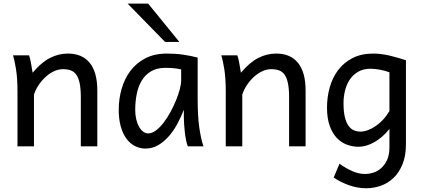

<svg xmlns="http://www.w3.org/2000/svg" viewBox="-20 -801 2308 1051"><path d="M422.4 0V-268.6Q422.4 -314.5 416.3 -344.2Q410.2 -374 398.2 -391.4Q386.2 -408.7 367.9 -415.5Q349.6 -422.4 324.7 -422.4Q298.3 -422.4 273.2 -409.9Q248 -397.5 227.1 -377.7Q206.1 -357.9 189.9 -333Q173.8 -308.1 166 -283.2V0H75.7V-300.3Q75.7 -372.6 67.6 -422.6Q59.6 -472.7 51.3 -498H139.2Q142.1 -490.2 145 -477.8Q147.9 -465.3 150.4 -451.7Q152.8 -438 154.8 -424.8L158.7 -402.8Q205.1 -458.5 252.4 -483.2Q299.8 -507.8 351.6 -507.8Q429.7 -507.8 471.2 -456.8Q512.7 -405.8 512.7 -305.2V0Z M971.7 -420.9Q965.8 -422.4 958.5 -423.8Q951.2 -425.3 941.2 -426.5Q931.2 -427.7 917.7 -428.7Q904.3 -429.7 886.2 -429.7Q838.4 -429.7 806.4 -410.4Q774.4 -391.1 755.4 -359.1Q736.3 -327.1 728.3 -285.6Q720.2 -244.1 720.2 -200.2Q720.2 -171.9 725.8 -148.2Q731.4 -124.5 741.2 -107.2Q751 -89.8 763.7 -80.3Q776.4 -70.8 791 -70.8Q812.5 -70.8 834.2 -87.4Q856 -104 876 -130.1Q896 -156.2 913.6 -188.7Q931.2 -221.2 944.1 -253.2Q957 -285.2 964.4 -313.5Q971.7 -341.8 971.7 -358.9ZM1008.3 0Q1002.9 -11.7 998.8 -32.2Q994.6 -52.7 991.9 -75.9Q989.3 -99.1 987.8 -122.1Q986.3 -145 986.3 -161.1V-200.2Q971.7 -162.1 951.4 -124.3Q931.2 -86.4 905 -56.2Q878.9 -25.9 846.7 -6.8Q814.5 12.2 776.4 12.2Q745.6 12.2 718.8 -1.5Q691.9 -15.1 672.1 -42Q652.3 -68.8 641.1 -108.6Q629.9 -148.4 629.9 -200.2Q629.9 -258.3 645.5 -313.7Q661.1 -369.1 693.4 -412.4Q725.6 -455.6 775.4 -481.7Q825.2 -507.8 893.6 -507.8Q940.9 -507.8 982.9 -501.7Q1024.9 -495.6 1062 -485.8V-258.8Q1062 -166.5 1070.8 -103.8Q1079.6 -41 1093.8 0ZM791 -781.2 961.9 -571.3H883.8L678.7 -781.2Z M1562.5 0V-268.6Q1562.5 -314.5 1556.4 -344.2Q1550.3 -374 1538.3 -391.4Q1526.4 -408.7 1508.1 -415.5Q1489.7 -422.4 1464.8 -422.4Q1438.5 -422.4 1413.3 -409.9Q1388.2 -397.5 1367.2 -377.7Q1346.2 -357.9 1330.1 -333Q1314 -308.1 1306.2 -283.2V0H1215.8V-300.3Q1215.8 -372.6 1207.8 -422.6Q1199.7 -472.7 1191.4 -498H1279.3Q1282.2 -490.2 1285.2 -477.8Q1288.1 -465.3 1290.5 -451.7Q1293 -438 1294.9 -424.8L1298.8 -402.8Q1345.2 -458.5 1392.6 -483.2Q1439.9 -507.8 1491.7 -507.8Q1569.8 -507.8 1611.3 -456.8Q1652.8 -405.8 1652.8 -305.2V0Z M2111.8 -405.3Q2100.1 -409.7 2086.9 -413.3Q2073.7 -417 2060.1 -419.4Q2046.4 -421.9 2033.4 -423.3Q2020.5 -424.8 2009.3 -424.8Q1969.2 -424.8 1940.9 -408.4Q1912.6 -392.1 1894.8 -365.5Q1877 -338.9 1868.7 -305.2Q1860.4 -271.5 1860.4 -236.8Q1860.4 -191.4 1867.4 -161.4Q1874.5 -131.3 1887 -113.5Q1899.4 -95.7 1916.3 -88.1Q1933.1 -80.6 1953.1 -80.6Q1971.7 -80.6 1992.7 -88.1Q2013.7 -95.7 2034.9 -109.9Q2056.2 -124 2075.9 -145Q2095.7 -166 2111.8 -192.9ZM2202.1 -12.2Q2202.1 52.2 2183.3 98.1Q2164.6 144 2134 173.1Q2103.5 202.1 2064.5 215.8Q2025.4 229.5 1984.9 229.5Q1938 229.5 1891.8 213.4Q1845.7 197.3 1806.6 170.9L1838.4 95.2Q1873 120.1 1908.2 135.7Q1943.4 151.4 1980 151.4Q1999 151.4 2022 144.5Q2044.9 137.7 2064.9 120.8Q2085 104 2098.4 75.7Q2111.8 47.4 2111.8 4.9V-95.2Q2092.8 -71.3 2071.5 -53Q2050.3 -34.7 2028.6 -22.5Q2006.8 -10.3 1985.1 -3.9Q1963.4 2.4 1943.4 2.4Q1909.7 2.4 1878.4 -9.3Q1847.2 -21 1823 -46.6Q1798.8 -72.3 1784.4 -113.3Q1770 -154.3 1770 -212.4Q1770 -268.6 1784.7 -321.8Q1799.3 -375 1830.1 -416.3Q1860.8 -457.5 1908.9 -482.7Q1957 -507.8 2023.9 -507.8Q2045.9 -507.8 2069.1 -504.6Q2092.3 -501.5 2115.2 -496.1Q2138.2 -490.7 2160.2 -484.1Q2182.1 -477.5 2202.1 -471.2Z"/></svg>

Font: Andika Afr
Style: Regular
Weight: 400
Designer: Victor Gaultney, Annie Olsen, Julie Remington, Don Collingsworth, Eric Hays, Becca Hirsbrunner
Foundry: SIL International
Version: Version 5.000